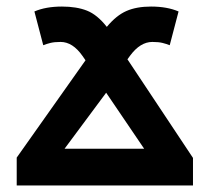

<svg xmlns="http://www.w3.org/2000/svg" viewBox="-20 -566 640 586"><path d="M569 0V-84L369 -385L377 -396Q408 -438 445 -438Q464 -438 476 -435Q488 -432 498 -428L525 -531Q490 -546 441 -546Q397 -546 366 -532.5Q335 -519 306 -484Q277 -521 245.5 -533.5Q214 -546 169 -546Q120 -546 85 -531L112 -428Q122 -432 134 -435Q146 -438 165 -438Q202 -438 232 -395L241 -382L31 -85V0ZM304 -283 420 -112H177Z"/></svg>

Font: Noto Sans Mono UI
Style: Bold
Weight: 700
Designer: Monotype Design team
Foundry: Monotype Imaging Inc.
Version: 1.000